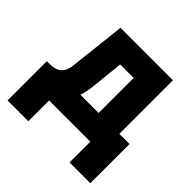

<svg xmlns="http://www.w3.org/2000/svg" viewBox="-169 -660 957 957"><g transform="rotate(45 310.0 -181.0)"><path d="M13.2 146.5H159.7V0H450.2V146.5H596.7V-129.9H524.9V-507.8H155.3L121.6 -208C115.2 -146.5 78.6 -130.4 32.7 -130.4H13.2ZM265.6 -208 283.2 -377.4H378.4V-130.4H249.5C257.3 -152.8 263.2 -178.7 265.6 -208Z"/></g></svg>

Font: Giphurs ExtraBold
Style: Regular
Weight: 800
Version: Version 1.000